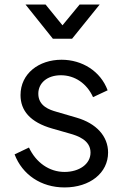

<svg xmlns="http://www.w3.org/2000/svg" viewBox="-20 -810 549 842"><path d="M263 12C375 12 454 -52 454 -141C454 -213 402 -269 316 -294L227 -320C199 -328 148 -344 148 -399C148 -446 187 -480 247 -480C308 -480 361 -444 388 -384L452 -414C421 -498 340 -548 250 -548C150 -548 70 -487 70 -393C70 -326 111 -274 210 -246L287 -224C319 -215 377 -196 377 -141C377 -90 327 -56 263 -56C196 -56 138 -97 107 -163L44 -133C78 -44 160 12 263 12ZM92 -790 212 -640H296L417 -790H329L254 -699L180 -790Z"/></svg>

Font: Mluvka
Style: Regular
Weight: 400
Designer: Modified by Jiří Krblich, Original typeface by Gumpita Rahayu
Foundry: Gumpita Rahayu & Jiří Krblich
Version: Version 2.000;Glyphs 3.1.1 (3134)